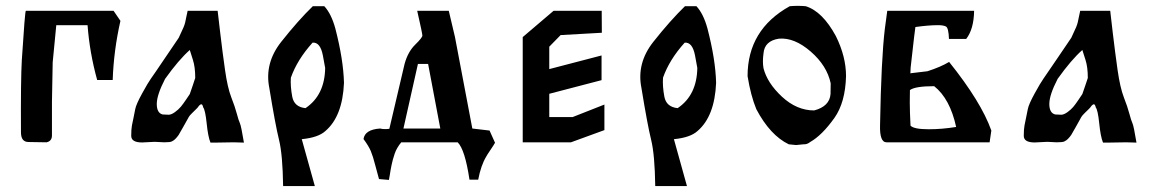

<svg xmlns="http://www.w3.org/2000/svg" viewBox="-20 -484 3933 653"><path d="M116.2 -447.3H115.7H366.2L389.6 -413.1Q366.7 -312.5 363.3 -211.9H310.5Q284.7 -305.2 277.8 -398.4H171.4L159.2 -272L156.7 -138.2V-23.4Q156.7 -3.9 138.2 0L77.1 -1Q51.3 -1 51.3 -34.2Q50.3 -212.4 54.2 -279.8Q64.9 -447.3 67.9 -447.3Z M538.6 0 508.8 -1.5H503.4L463.4 0.5Q426.3 0.5 426.3 -22Q426.3 -44.4 428.7 -57.4Q431.2 -70.3 434.1 -83.5Q437 -96.7 439.9 -112.8Q442.9 -128.9 463.4 -166.3Q483.9 -203.6 492.9 -216.1Q502 -228.5 542.5 -288.6Q583 -348.6 587.9 -355.5Q600.6 -382.3 604.5 -391.8Q608.4 -401.4 609.9 -408.2Q611.3 -415 614 -428Q616.7 -440.9 618.2 -447.3H720.2Q721.2 -438.5 729 -372.1Q736.8 -305.7 745.4 -245.6Q753.9 -185.5 766.6 -153.1Q779.3 -120.6 785.4 -97.4Q791.5 -74.2 795.9 -64.9Q800.3 -55.7 809.6 1Q807.6 0.5 774.4 0L713.9 1H695.8Q687.5 -19 682.9 -64.5Q678.2 -109.9 670.9 -119.1Q670.4 -123.5 668 -127.2Q665.5 -130.9 661.4 -128.2Q657.2 -125.5 655.3 -122.3Q653.3 -119.1 651.4 -117.2Q649.4 -115.2 645.5 -111.3Q641.6 -107.4 633.1 -99.1Q624.5 -90.8 622.1 -86.2Q619.6 -81.5 618.2 -79.1Q616.7 -76.7 603 -52Q589.4 -27.3 587.6 -25.1Q585.9 -22.9 583 -19Q580.1 -15.1 579.1 -14.4Q578.1 -13.7 575.4 -10.7Q572.8 -7.8 571.3 -7.1Q569.8 -6.3 564.7 -3.2Q559.6 0 538.6 0ZM625.5 -314Q587.9 -280.8 541.5 -215.8Q513.2 -161.1 513.2 -130.4Q513.2 -99.6 533.2 -94.7Q544.9 -93.8 553.7 -93.8Q562.5 -93.8 574.7 -102.5Q586.9 -111.3 594.7 -120.6Q602.5 -129.9 612.3 -144.5Q622.1 -159.2 625.5 -164.1Q628.4 -171.4 635.5 -193.1Q642.6 -214.8 644 -218.8Q644 -255.9 636.2 -280Q628.4 -304.2 625.5 -314Z M942.9 148.9Q941.4 42 929 -8.3Q916.5 -58.6 896 -184.6Q878.9 -269 936.5 -341.8Q994.1 -414.6 1043.9 -462.9H1083Q1106.9 -437 1120.6 -386.7Q1147.9 -281.2 1149.9 -202.1Q1145 -88.4 1086.9 -38.6Q1062.5 -16.1 1006.3 -10.7L1050.8 148.9ZM969.2 -219.7Q967.3 -190.4 973.9 -155.3Q980.5 -120.1 1019 -116.2Q1084.5 -160.2 1085.9 -252.9L1078.1 -295.4Q1069.3 -341.3 1043 -338.9Q990.7 -280.8 969.2 -219.7Z M1352.1 -46.9H1477.5L1436 -266.6H1401.4ZM1398.9 -447.3H1506.3L1527.3 -358.4L1586.4 -46.9L1645 -40L1663.6 1.5Q1660.6 7.3 1647.9 26.1Q1635.3 44.9 1633.8 48.3Q1615.7 78.1 1606.4 127H1576.7Q1561.5 24.9 1536.6 0H1344.7Q1329.1 18.6 1322.3 38.8Q1315.4 59.1 1311.8 76.9Q1308.1 94.7 1305.7 111.3Q1303.2 127.9 1302.7 127.9L1269 125Q1264.2 108.9 1256.3 78.1Q1248.5 47.4 1241.2 30Q1233.9 12.7 1216.3 -11.2Q1221.2 -43.5 1272.9 -46.9Q1285.2 -43.5 1304.2 -45.9L1356 -266.6Q1367.2 -307.6 1391.8 -331.8Q1416.5 -356 1416.5 -363Q1416.5 -370.1 1398.9 -447.3Z M1848.1 -165V-85.9H1927.7L2035.6 -128.4V-41.5L1921.9 0H1757.8V-357.9L1862.8 -447.3H2026.4L2026.9 -372.6L1886.7 -364.7L1848.1 -325.2V-249L2025.9 -295.4V-211.4Z M2208.5 148.9Q2207 42 2194.6 -8.3Q2182.1 -58.6 2161.6 -184.6Q2144.5 -269 2202.1 -341.8Q2259.8 -414.6 2309.6 -462.9H2348.6Q2372.6 -437 2386.2 -386.7Q2413.6 -281.2 2415.5 -202.1Q2410.6 -88.4 2352.5 -38.6Q2328.1 -16.1 2272 -10.7L2316.4 148.9ZM2234.9 -219.7Q2232.9 -190.4 2239.5 -155.3Q2246.1 -120.1 2284.7 -116.2Q2350.1 -160.2 2351.6 -252.9L2343.8 -295.4Q2335 -341.3 2308.6 -338.9Q2256.3 -280.8 2234.9 -219.7Z M2720.2 -462.9Q2777.3 -445.3 2822.8 -361.3Q2857.4 -291.5 2857.4 -225.1Q2855 -135.3 2817.9 -83Q2775.9 -23.9 2735.4 -1Q2724.6 7.8 2712.4 6.8L2687.5 9.3L2662.6 6.8Q2599.1 -23.9 2552.2 -112.8Q2533.2 -159.2 2522.5 -225.1Q2522.5 -383.3 2666 -462.9Q2693.4 -465.3 2720.2 -462.9ZM2576.7 -302.2Q2572.8 -273.9 2576.7 -252Q2589.4 -201.7 2639.6 -155Q2689.9 -108.4 2749 -108.4Q2801.3 -122.1 2804.7 -164.1L2805.2 -200.7Q2792.5 -260.7 2737.1 -308.8Q2681.6 -356.9 2629.4 -352.5Q2580.1 -345.2 2576.7 -302.2Z M3138.7 -44.4Q3183.6 -44.4 3231.9 -52.2Q3210.9 -148.4 3157.2 -190.9Q3092.8 -190.9 3074.7 -177.7L3074.2 -135.7Q3074.2 -104.5 3076.7 -56.6Q3088.4 -44.4 3138.7 -44.4ZM3170.4 -398.4Q3138.2 -398.4 3093.3 -392.1Q3090.8 -373 3088.9 -357.9L3077.1 -253.9L3076.2 -233.4L3077.1 -234.9L3134.3 -241.7Q3178.7 -255.9 3208 -273.4Q3316.9 -137.7 3351.6 -40L3345.7 0H2995.1Q2971.2 0 2973.1 -59.1Q2977.1 -283.7 2989.3 -385.3L2997.6 -447.3H3293Q3292 -384.8 3266.1 -351.6H3207.5Q3206.1 -389.6 3197 -394Q3188 -398.4 3170.4 -398.4Z M3574.2 0 3544.4 -1.5H3539.1L3499 0.5Q3461.9 0.5 3461.9 -22Q3461.9 -44.4 3464.4 -57.4Q3466.8 -70.3 3469.7 -83.5Q3472.7 -96.7 3475.6 -112.8Q3478.5 -128.9 3499 -166.3Q3519.5 -203.6 3528.6 -216.1Q3537.6 -228.5 3578.1 -288.6Q3618.7 -348.6 3623.5 -355.5Q3636.2 -382.3 3640.1 -391.8Q3644 -401.4 3645.5 -408.2Q3647 -415 3649.7 -428Q3652.3 -440.9 3653.8 -447.3H3755.9Q3756.8 -438.5 3764.6 -372.1Q3772.5 -305.7 3781 -245.6Q3789.6 -185.5 3802.2 -153.1Q3814.9 -120.6 3821 -97.4Q3827.1 -74.2 3831.5 -64.9Q3835.9 -55.7 3845.2 1Q3843.3 0.5 3810.1 0L3749.5 1H3731.4Q3723.1 -19 3718.5 -64.5Q3713.9 -109.9 3706.5 -119.1Q3706.1 -123.5 3703.6 -127.2Q3701.2 -130.9 3697 -128.2Q3692.9 -125.5 3690.9 -122.3Q3689 -119.1 3687 -117.2Q3685.1 -115.2 3681.2 -111.3Q3677.2 -107.4 3668.7 -99.1Q3660.2 -90.8 3657.7 -86.2Q3655.3 -81.5 3653.8 -79.1Q3652.3 -76.7 3638.7 -52Q3625 -27.3 3623.3 -25.1Q3621.6 -22.9 3618.7 -19Q3615.7 -15.1 3614.7 -14.4Q3613.8 -13.7 3611.1 -10.7Q3608.4 -7.8 3606.9 -7.1Q3605.5 -6.3 3600.3 -3.2Q3595.2 0 3574.2 0ZM3661.1 -314Q3623.5 -280.8 3577.1 -215.8Q3548.8 -161.1 3548.8 -130.4Q3548.8 -99.6 3568.8 -94.7Q3580.6 -93.8 3589.4 -93.8Q3598.1 -93.8 3610.4 -102.5Q3622.6 -111.3 3630.4 -120.6Q3638.2 -129.9 3647.9 -144.5Q3657.7 -159.2 3661.1 -164.1Q3664.1 -171.4 3671.1 -193.1Q3678.2 -214.8 3679.7 -218.8Q3679.7 -255.9 3671.9 -280Q3664.1 -304.2 3661.1 -314Z"/></svg>

Font: Panteley
Style: Regular
Weight: 500
Designer: Kalashnikov Yuriy
Foundry: Øêîëà ïàâà èìåíè ñâÿòîãî àâíîàïîñòîëüíîãî Âëàäèìèà
Version: Version 1.80 April 12, 2018